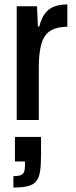

<svg xmlns="http://www.w3.org/2000/svg" viewBox="-20 -538 340 861"><path d="M55 0V-510H146L150 -419H156Q166 -457 182.5 -478.5Q199 -500 224 -509Q249 -518 282 -518V-418Q236 -418 207.5 -401Q179 -384 166.5 -344Q154 -304 154 -235V0ZM40 303V252Q61 252 72.5 247.5Q84 243 88 232.5Q92 222 92 202V186H47V76H164V156Q164 200 160 228.5Q156 257 143.5 273.5Q131 290 106 296.5Q81 303 40 303Z"/></svg>

Font: Saira Condensed SemiBold
Style: Regular
Weight: 600
Width: 3
Designer: Hector Gatti with collaboration of the Omnibus-Type team
Foundry: Omnibus-Type
Version: Version 1.100